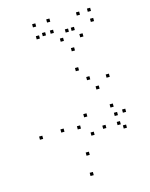

<svg xmlns="http://www.w3.org/2000/svg" viewBox="-141 -1046 902 1158"><g transform="rotate(-15 310.0 -467.0)"><path d="M564.4 -200.8V-220.8H544.4V-200.8ZM531.6 -288.2V-308.2H511.6V-288.2ZM444.1 -231.2V-251.2H424.1V-231.2ZM305.3 -100.6V-120.6H285.3V-100.6ZM194.2 -274.8V-294.8H174.2V-274.8ZM374.8 -609.7V-629.7H354.8V-609.7ZM426.2 -539.7V-559.7H406.2V-539.7ZM466.2 -470.9V-490.9H446.2V-470.9ZM543.7 -524V-544H523.7V-524ZM382.2 -732V-752H362.2V-732ZM58.9 -266.5V-286.5H38.9V-266.5ZM296.9 23.7V3.7H276.9V23.7ZM533.9 -230.3V-250.3H513.9V-230.3ZM584.3 -294.5V-314.5H564.3V-294.5ZM519.9 -344V-364H499.9V-344ZM351.2 -328V-348H331.2V-328ZM295.2 -267.5V-287.5H275.2V-267.5ZM365 -209.8V-229.8H345V-209.8ZM283.2 -938V-958H263.2V-938ZM413.2 -851.2V-871.2H393.2V-851.2ZM376.1 -850.6V-870.6H356.1V-850.6ZM467.2 -932.3V-952.3H447.2V-932.3ZM537.2 -937.2V-957.2H517.2V-937.2ZM539.2 -873.3V-893.3H519.2V-873.3ZM453.3 -800.3V-820.3H433.3V-800.3ZM332.8 -804.9V-824.9H312.8V-804.9ZM237 -865.1V-885.1H217V-865.1ZM286.9 -867.2V-887.2H266.9V-867.2ZM196.5 -856.1V-876.1H176.5V-856.1ZM193.5 -931.8V-951.8H173.5V-931.8Z"/></g></svg>

Font: Monaspace Radon Dots Var
Style: Regular
Weight: 400
Designer: Riley Cran and the Lettermatic Team
Version: Version 1.100 (Monaspace Radon Dots)